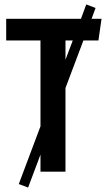

<svg xmlns="http://www.w3.org/2000/svg" viewBox="-20 -776 481 868"><path d="M357 -593 276 -378V0H163V-77L107 72L65 56L163 -205V-593H8V-691H346L370 -756L412 -740L394 -691H439L425 -593ZM309 -593H276V-506Z"/></svg>

Font: Fira Sans Compressed Medium
Style: Regular
Weight: 500
Width: 1
Designer: bBox Type GmbH & Carrois Corporate GbR & Edenspiekermann AG
Foundry: bBox Type GmbH & Carrois Corporate GbR & Edenspiekermann AG
Version: Version 4.301